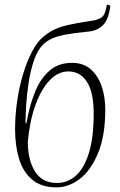

<svg xmlns="http://www.w3.org/2000/svg" viewBox="-20 -793 516 828"><path d="M224 15Q158 15 118.5 -18.5Q79 -52 62 -109Q45 -166 45 -235Q45 -296 54 -357.5Q63 -419 79.5 -473.5Q96 -528 118 -570Q140 -612 166 -634Q188 -652 211 -664Q234 -676 272.5 -685Q311 -694 379 -704Q405 -708 419.5 -719Q434 -730 441 -773L456 -769Q449 -711 425.5 -686Q402 -661 363 -657Q301 -651 263.5 -644Q226 -637 203.5 -626.5Q181 -616 165 -600Q142 -577 127 -534Q112 -491 104 -440Q96 -389 93 -341.5Q90 -294 90 -261L94 -262L100 -292Q112 -352 134.5 -404.5Q157 -457 195 -489.5Q233 -522 291 -522Q340 -522 371.5 -494Q403 -466 418.5 -420.5Q434 -375 434 -321Q434 -208 403 -133Q372 -58 324 -21.5Q276 15 224 15ZM275 -485Q230 -485 193.5 -446Q157 -407 132.5 -339Q108 -271 100 -182Q100 -103 131 -53.5Q162 -4 226 -4Q271 -4 306.5 -35Q342 -66 363 -132Q384 -198 384 -303Q384 -395 355 -440Q326 -485 275 -485Z"/></svg>

Font: Display Extralight
Style: Italic
Weight: 200
Italic angle: -2°
Designer: Latin by Veronika Burian and Jose Scaglione. Greek by Irene Vlachou. Cyrillic by Vera Evstafieva
Foundry: TypeTogether
Version: Version 3.002